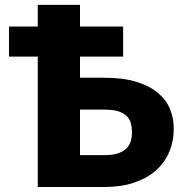

<svg xmlns="http://www.w3.org/2000/svg" viewBox="-20 -748 728 768"><path d="M398 -127.5Q431.5 -127.5 453 -135Q474.5 -142.5 486.8 -155.2Q499 -168 503.5 -184Q508 -200 508 -217.5Q508 -237.5 503.5 -254.5Q499 -271.5 486.8 -283.8Q474.5 -296 453 -302.8Q431.5 -309.5 398 -309.5H300V-127.5ZM398 -437Q473.5 -437 526.2 -420.5Q579 -404 612 -376.2Q645 -348.5 660 -311.8Q675 -275 675 -234.5Q675 -182 656.2 -138.8Q637.5 -95.5 602 -64.8Q566.5 -34 515 -17Q463.5 0 398 0H131V-521.5H16V-642H131V-728.5H300V-642H472.5V-521.5H300V-437Z"/></svg>

Font: Lato ExtraBold
Style: Regular
Weight: 800
Designer: Lukasz Dziedzic with Adam Twardoch and Botio Nikoltchev
Foundry: tyPoland Lukasz Dziedzic
Version: Version 2.015; 2015-08-06; http://www.latofonts.com/